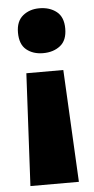

<svg xmlns="http://www.w3.org/2000/svg" viewBox="-53 -596 389 797"><g transform="rotate(-5 141.5 -197.0)"><path d="M242 -470Q242 -421 213.5 -398.5Q185 -376 142 -376Q100 -376 72.5 -398.5Q45 -421 45 -470Q45 -517 73 -540Q101 -563 142 -563Q185 -563 213.5 -540.5Q242 -518 242 -470ZM65 -299H219L243 169H41Z"/></g></svg>

Font: Noto Sans Khmer UI SemiCondensed Black
Style: Regular
Weight: 900
Width: 4
Designer: Danh Hong and the Monotype Design Team
Foundry: Monotype Imaging Inc.
Version: Version 2.002; ttfautohint (v1.8.4.7-5d5b)